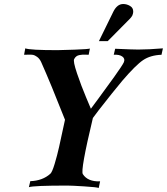

<svg xmlns="http://www.w3.org/2000/svg" viewBox="-20 -934 832 957"><path d="M792 -693 785 -661Q730 -659 693.5 -634.5Q657 -610 590 -532Q573 -512 536.5 -466.5Q500 -421 471.5 -384Q443 -347 443 -346Q380 -83 393 -66Q417 -28 479 -30L472 3Q464 -1 400.5 -5Q337 -9 316 -9Q146 -9 124 -1L131 -31Q192 -33 231 -68Q240 -76 252.5 -117.5Q265 -159 274.5 -201.5Q284 -244 293.5 -289Q303 -334 304 -337Q232 -520 185 -625Q177 -642 165 -650.5Q153 -659 145 -660.5Q137 -662 120 -661.5Q103 -661 100 -661L106 -693Q130 -684 266 -684Q286 -684 353 -686.5Q420 -689 428 -692L422 -661Q419 -661 408 -661.5Q397 -662 391 -661.5Q385 -661 376 -659.5Q367 -658 360.5 -653Q354 -648 350 -640Q343 -630 364 -568Q385 -506 409 -449L433 -392L470 -442Q508 -493 549 -550.5Q590 -608 597 -623Q605 -641 590 -652Q575 -663 547 -661L554 -691Q642 -687 669 -687Q720 -687 792 -693ZM644 -877Q644 -871 642.5 -865.5Q641 -860 639.5 -856.5Q638 -853 633.5 -847.5Q629 -842 627 -840Q625 -838 619 -832Q613 -826 612 -825L517 -729H473L545 -876Q564 -914 594 -914Q612 -914 628 -904.5Q644 -895 644 -877Z"/></svg>

Font: GFS Artemisia
Style: Bold Italic
Weight: 700
Italic angle: -12°
Designer: Designed by Takis Katsoulidis and George D. Matthiopoulos.
Foundry: Designed by Takis Katsoulidis and George D. Matthiopoulos.
Version: Version 1.0